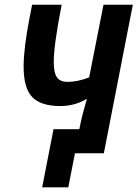

<svg xmlns="http://www.w3.org/2000/svg" viewBox="-20 -653 586 818"><path d="M545.9 -632.8Q525.4 -527.3 484.1 -316.4Q442.9 -105.5 422.4 0H299.3L271 145H159.7L208 -102.5H317.9L323.2 -127.9Q327.1 -147.5 334 -173.6Q340.8 -199.7 345.7 -215.8L350.6 -232.4Q299.3 -201.2 237.3 -201.2Q154.3 -201.2 117.4 -239.3Q80.6 -277.3 80.6 -369.6Q80.6 -447.3 106.4 -579.6Q107.9 -586.4 110.6 -600.8Q113.3 -615.2 114.7 -622.1Q115.2 -623.5 115.7 -627.2Q116.2 -630.9 116.7 -632.8H242.7Q209 -460 209 -390.1Q209 -342.3 222.9 -323.2Q236.8 -304.2 267.1 -304.2Q311.5 -304.2 359.9 -323.2L420.9 -632.8Z"/></svg>

Font: Fantasque Sans Mono
Style: Bold Italic
Weight: 700
Italic angle: -11°
Monospace: yes
Designer: Jany Belluz
Version: Version 1.7.1